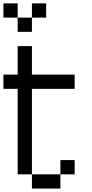

<svg xmlns="http://www.w3.org/2000/svg" viewBox="-20 -1103 540 1123"><path d="M0 -583.3V-666.7H83.3V-833.3H166.7V-666.7H416.7V-583.3H166.7V-83.3H83.3V-583.3ZM0 -1000V-1083.3H83.3V-1000ZM166.7 -83.3H333.3V0H166.7ZM166.7 -1000V-916.7H83.3V-1000ZM166.7 -1083.3H250V-1000H166.7ZM333.3 -83.3V-166.7H416.7V-83.3Z"/></svg>

Font: Galmuri11 Regular
Style: Regular
Weight: 400
Designer: Minseo Lee (Quiple)
Version: Version 2.356;hotconv 1.1.0;makeotfexe 2.6.0 DEVELOPMENT